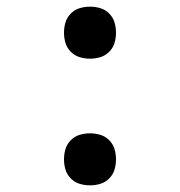

<svg xmlns="http://www.w3.org/2000/svg" viewBox="-20 -548 540 576"><path d="M250 8Q234 8 219 3.5Q204 -1 192.5 -12.5Q181 -24 176.5 -39Q172 -54 172 -70Q172 -86 176.5 -101Q181 -116 192.5 -127.5Q204 -139 219 -143.5Q234 -148 250 -148Q266 -148 281 -143.5Q296 -139 307.5 -127.5Q319 -116 323.5 -101Q328 -86 328 -70Q328 -54 323.5 -39Q319 -24 307.5 -12.5Q296 -1 281 3.5Q266 8 250 8ZM250 -372Q234 -372 219 -376.5Q204 -381 192.5 -392.5Q181 -404 176.5 -419Q172 -434 172 -450Q172 -466 176.5 -481Q181 -496 192.5 -507.5Q204 -519 219 -523.5Q234 -528 250 -528Q266 -528 281 -523.5Q296 -519 307.5 -507.5Q319 -496 323.5 -481Q328 -466 328 -450Q328 -434 323.5 -419Q319 -404 307.5 -392.5Q296 -381 281 -376.5Q266 -372 250 -372Z"/></svg>

Font: Iosevka srxl
Style: Regular
Weight: 400
Monospace: yes
Designer: Belleve Invis
Foundry: Belleve Invis
Version: Version 33.0.1; ttfautohint (v1.8.3)